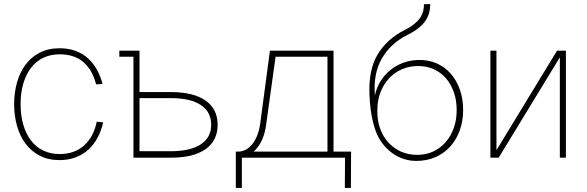

<svg xmlns="http://www.w3.org/2000/svg" viewBox="-20 -781 2908 951"><path d="M275 12Q219 12 176.5 -10Q134 -32 106 -70Q78 -108 64 -158.5Q50 -209 50 -265Q50 -321 64 -371.5Q78 -422 106 -460Q134 -498 176.5 -520Q219 -542 275 -542Q320 -542 355.5 -528.5Q391 -515 417 -491Q443 -467 460.5 -435Q478 -403 488 -365L456 -363Q438 -434 393.5 -473Q349 -512 275 -512Q231 -512 195 -495Q159 -478 134 -445.5Q109 -413 95.5 -367.5Q82 -322 82 -265Q82 -208 95.5 -162.5Q109 -117 134 -84.5Q159 -52 195 -35Q231 -18 275 -18Q349 -18 396.5 -60.5Q444 -103 459 -178L491 -175Q482 -135 464 -100.5Q446 -66 419 -41Q392 -16 356 -2Q320 12 275 12Z M641 0V-500H571V-530H671V-325H826Q938 -325 998 -283Q1058 -241 1058 -163Q1058 -84 998 -42Q938 0 826 0ZM671 -32H826Q923 -32 974.5 -66Q1026 -100 1026 -163Q1026 -227 974.5 -261Q923 -295 826 -295H671Z M1148 150V-30H1158Q1200 -30 1230 -67.5Q1260 -105 1269 -170L1317 -530H1632V-30H1719L1718 150H1688L1689 0H1178V150ZM1298 -162Q1286 -74 1236 -30H1602V-500H1345Z M2043 16Q1990 16 1944.5 -9Q1899 -34 1866 -82Q1842 -117 1827.5 -176Q1813 -235 1810 -313Q1805 -437 1851.5 -513Q1898 -589 1984 -632Q2015 -648 2034 -664Q2053 -680 2063 -696Q2073 -712 2076.5 -728Q2080 -744 2080 -760L2111 -761Q2111 -741 2106.5 -721Q2102 -701 2089.5 -681.5Q2077 -662 2055.5 -644Q2034 -626 2000 -609Q1915 -567 1871.5 -491.5Q1828 -416 1837 -308Q1845 -347 1865 -379Q1885 -411 1914 -434.5Q1943 -458 1980 -471Q2017 -484 2058 -484Q2106 -484 2145.5 -466Q2185 -448 2213.5 -415Q2242 -382 2258 -336.5Q2274 -291 2274 -236Q2274 -181 2257 -134.5Q2240 -88 2209.5 -54.5Q2179 -21 2136.5 -2.5Q2094 16 2043 16ZM2047 -14Q2090 -14 2125.5 -30.5Q2161 -47 2187 -76.5Q2213 -106 2227.5 -146.5Q2242 -187 2242 -236Q2242 -284 2228 -324Q2214 -364 2189 -393Q2164 -422 2129 -438Q2094 -454 2052 -454Q2008 -454 1971 -438Q1934 -422 1907 -393Q1880 -364 1864.5 -324Q1849 -284 1849 -236Q1848 -187 1862 -146.5Q1876 -106 1902.5 -76.5Q1929 -47 1965.5 -30.5Q2002 -14 2047 -14Z M2409 0V-530H2439V-37L2739 -530H2783V0H2753V-497L2450 0Z"/></svg>

Font: Geist Thin
Style: Regular
Weight: 400
Designer: Basement.studio, Andrés Briganti, Mateo Zaragoza
Foundry: Basement.studio, Vercel, Andrés Briganti, Guido Ferreyra, Mateo Zaragoza
Version: Version 1.401